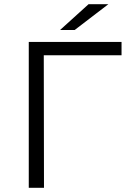

<svg xmlns="http://www.w3.org/2000/svg" viewBox="-20 -901 612 921"><path d="M500 -881 338 -757H268L405 -881ZM563 -700V-636H190L191 0H118V-700Z"/></svg>

Font: Montserrat Alternates
Style: Regular
Weight: 400
Designer: Julieta Ulanovsky
Foundry: Julieta Ulanovsky
Version: Version 7.200;PS 007.200;hotconv 1.0.88;makeotf.lib2.5.64775